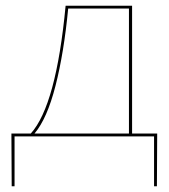

<svg xmlns="http://www.w3.org/2000/svg" viewBox="-20 -478 593 673"><path d="M530 175H520V0H31V175H21L20 -10H88Q177 -109 210 -458H443V-10H531ZM432 -10V-448H219Q204 -292 174.5 -177Q145 -62 101 -10Z"/></svg>

Font: Ysabeau SC Hairline
Style: Regular
Weight: 100
Designer: Christian Thalmann (Catharsis Fonts)
Version: Version 0.003